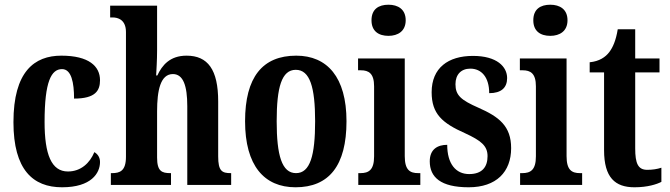

<svg xmlns="http://www.w3.org/2000/svg" viewBox="-20 -784 2840 814"><path d="M243 10C367 10 404 -50 404 -97C404 -117 394 -131 380 -139C361 -93 323 -57 268 -57C198 -57 169 -129 169 -267C169 -440 198 -491 243 -491C283 -491 294 -433 294 -366C385 -366 404 -400 404 -444C404 -503 357 -548 240 -548C126 -548 37 -481 37 -266C37 -64 120 10 243 10Z M450 0H705V-50H702C666 -50 646 -58 646 -116V-312C646 -400 660 -470 713 -470C757 -470 774 -420 774 -334V0H960V-50H958C921 -50 905 -59 905 -121V-354C905 -489 861 -548 771 -548C700 -548 667 -507 647 -464H642C643 -484 646 -529 646 -570V-760H447V-710H458C478 -710 514 -702 514 -648V-119C514 -59 488 -50 455 -50H450Z M1233 10C1375 10 1449 -82 1449 -270C1449 -457 1367 -548 1236 -548C1093 -548 1019 -457 1019 -270C1019 -82 1100 10 1233 10ZM1235 -50C1175 -50 1153 -125 1153 -270C1153 -414 1174 -488 1234 -488C1294 -488 1316 -414 1316 -270C1316 -125 1295 -50 1235 -50Z M1627 -632C1667 -632 1700 -652 1700 -698C1700 -745 1667 -764 1627 -764C1585 -764 1555 -745 1555 -698C1555 -652 1585 -632 1627 -632ZM1499 0H1762V-50H1753C1718 -50 1696 -63 1696 -122V-536H1498V-486H1510C1543 -486 1566 -473 1566 -418V-121C1566 -63 1543 -50 1508 -50H1499Z M1967 10C2084 10 2147 -55 2147 -156C2147 -250 2095 -289 2009 -327C1934 -360 1911 -380 1911 -427C1911 -468 1935 -493 1974 -493C2021 -493 2054 -457 2054 -389C2105 -389 2130 -412 2130 -453C2130 -501 2087 -547 1985 -547C1880 -547 1810 -496 1810 -393C1810 -301 1855 -262 1952 -219C2019 -188 2047 -166 2047 -122C2047 -76 2024 -46 1969 -46C1912 -46 1876 -90 1876 -170C1836 -170 1802 -152 1802 -100C1802 -33 1848 10 1967 10Z M2313 -632C2353 -632 2386 -652 2386 -698C2386 -745 2353 -764 2313 -764C2271 -764 2241 -745 2241 -698C2241 -652 2271 -632 2313 -632ZM2185 0H2448V-50H2439C2404 -50 2382 -63 2382 -122V-536H2184V-486H2196C2229 -486 2252 -473 2252 -418V-121C2252 -63 2229 -50 2194 -50H2185Z M2670 10C2726 10 2765 -3 2784 -13V-73C2766 -67 2746 -64 2724 -64C2685 -64 2673 -91 2673 -155V-477H2776V-536H2673V-660H2599C2591 -611 2578 -583 2563 -563C2547 -542 2521 -524 2480 -520V-477H2541V-147C2541 -31 2588 10 2670 10Z"/></svg>

Font: Noto Serif Khmer ExtraCondensed
Style: Bold
Weight: 700
Width: 2
Designer: Danh Hong and the Monotype Design Team
Foundry: Monotype Imaging Inc.
Version: Version 2.004